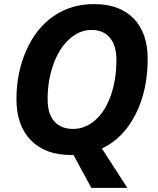

<svg xmlns="http://www.w3.org/2000/svg" viewBox="-20 -745 770 935"><path d="M699.2 -458Q699.2 -303.7 639.4 -186.8Q579.6 -69.8 476.1 -22L600.1 169.9H424.8L337.9 9.8H325.2Q200.2 9.8 130.1 -62.3Q60.1 -134.3 60.1 -262.2Q60.1 -391.6 108.4 -500.2Q156.7 -608.9 241.7 -667Q326.7 -725.1 438 -725.1Q562.5 -725.1 630.9 -654.8Q699.2 -584.5 699.2 -458ZM425.8 -599.1Q366.7 -599.1 317.4 -554.4Q268.1 -509.8 240 -431.6Q211.9 -353.5 211.9 -262.2Q211.9 -190.4 244.4 -153.8Q276.9 -117.2 335.9 -117.2Q395 -117.2 443.6 -159.7Q492.2 -202.1 519.5 -279.8Q546.9 -357.4 546.9 -454.1Q546.9 -523.4 515.1 -561.3Q483.4 -599.1 425.8 -599.1Z"/></svg>

Font: TypoPRO Open Sans
Style: Bold Italic
Weight: 700
Italic angle: -12°
Foundry: Ascender Corporation
Version: Version 1.10